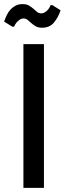

<svg xmlns="http://www.w3.org/2000/svg" viewBox="-38 -915 315 935"><path d="M0 0ZM76 -700H176V0H76ZM217 -890 257 -865Q246 -831 225 -805.5Q204 -780 167 -780Q148 -780 136 -787Q124 -794 114.5 -802.5Q105 -811 96.5 -818Q88 -825 77 -825Q66 -825 57 -818.5Q48 -812 42 -804.5Q36 -797 33.5 -791Q31 -785 31 -785H22L-18 -810Q-12 -827 -4.5 -842.5Q3 -858 14 -869.5Q25 -881 39 -888Q53 -895 72 -895Q91 -895 103 -888Q115 -881 124.5 -872.5Q134 -864 142.5 -857Q151 -850 162 -850Q173 -850 182 -856Q191 -862 197 -869.5Q203 -877 205.5 -883.5Q208 -890 208 -890Z"/></svg>

Font: Scada
Style: Regular
Weight: 400
Designer: Jovanny Lemonad
Foundry: Jovanny Lemonad
Version: Version 3.005; ttfautohint (v0.91) -l 8 -r 50 -G 200 -x 0 -w